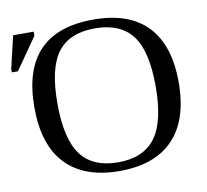

<svg xmlns="http://www.w3.org/2000/svg" viewBox="-105 -745 903 839"><g transform="rotate(-10 346.5 -326.0)"><path d="M143.1 -328.1Q143.1 -170.4 195.8 -99.6Q248.5 -28.8 360.8 -28.8Q472.7 -28.8 525.9 -99.6Q579.1 -170.4 579.1 -328.1Q579.1 -484.9 526.1 -554Q473.1 -623 360.8 -623Q248 -623 195.6 -554Q143.1 -484.9 143.1 -328.1ZM41 -328.1Q41 -662.1 360.8 -662.1Q519 -662.1 600.1 -577.4Q681.2 -492.7 681.2 -328.1Q681.2 -161.1 599.1 -75.7Q517.1 9.8 360.8 9.8Q205.1 9.8 123 -75.4Q41 -160.6 41 -328.1ZM-29.3 -496.6V-512.7L4.4 -655.3H95.7V-637.2L-2.4 -496.6Z"/></g></svg>

Font: Tinos
Style: Regular
Weight: 400
Designer: Steve Matteson
Foundry: Monotype Imaging Inc.
Version: Version 1.23